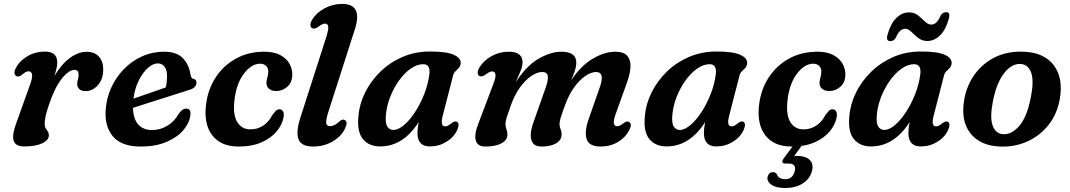

<svg xmlns="http://www.w3.org/2000/svg" viewBox="-20 -739 5484 984"><path d="M67.5 -347.5Q59.5 -349.5 55.5 -359Q51.5 -368.5 58.5 -384.5Q75 -422 116.2 -448.2Q157.5 -474.5 210.5 -474.5Q273.5 -474.5 273.5 -418.5Q273.5 -404 269.2 -386.2Q265 -368.5 258.5 -349Q294 -409 337.2 -441.2Q380.5 -473.5 424 -473.5Q465 -473.5 487.2 -448.5Q509.5 -423.5 509 -382Q508.5 -332 481.2 -302Q454 -272 419.5 -272Q395.5 -272 385.5 -283.5Q375.5 -295 375.5 -308Q375.5 -319.5 379.2 -331Q383 -342.5 383 -356Q383 -381 362 -381Q332.5 -381 296.2 -335.2Q260 -289.5 231 -202.5Q218.5 -166.5 213.8 -144.2Q209 -122 209 -103.5Q209 -90 214.2 -81.5Q219.5 -73 225 -65Q230.5 -57 230.5 -46Q230.5 -21 196.8 -4.8Q163 11.5 104 11.5Q57.5 11.5 49.5 -19.8Q41.5 -51 63.5 -108L133 -302.5Q147 -339.5 144.5 -356.5Q142 -373.5 126.5 -373.5Q113 -373.5 95 -358Q78.5 -344 67.5 -347.5Z M955.5 -148Q951 -109 920 -72.2Q889 -35.5 833.8 -11.8Q778.5 12 701 12Q603.5 12 559.8 -38.8Q516 -89.5 521.5 -174.5Q525.5 -235.5 550 -289.5Q574.5 -343.5 615 -385Q655.5 -426.5 708.2 -450.2Q761 -474 821 -474Q885.5 -474 917.2 -440.8Q949 -407.5 956 -357.5Q959.5 -337 970.5 -335Q987 -332.5 987 -315.5Q987 -304 978.5 -294Q970 -284 947.5 -277.5Q922.5 -269.5 886.5 -258Q850.5 -246.5 810.2 -233.8Q770 -221 731 -208.5Q692 -196 661.5 -186Q663 -129 688.8 -100.8Q714.5 -72.5 758.5 -72.5Q801.5 -72.5 838.2 -94.8Q875 -117 896.5 -157Q908 -171.5 916 -177Q924 -182.5 934.5 -182.5Q960.5 -182 955.5 -148ZM788.5 -414Q763.5 -414 737.2 -390.2Q711 -366.5 690.8 -325.8Q670.5 -285 664 -233.5Q703 -247 749 -262.8Q795 -278.5 829.5 -291Q836 -315.5 836 -350.5Q836 -379.5 823.5 -396.8Q811 -414 788.5 -414Z M1313 -412.5Q1270.5 -412.5 1232.5 -364.8Q1194.5 -317 1183 -237.5Q1171.5 -154.5 1195 -115Q1218.5 -75.5 1264 -76Q1300 -76 1329.2 -95.5Q1358.5 -115 1376 -150Q1386 -163 1393.8 -171.2Q1401.5 -179.5 1413 -179Q1424.5 -179 1431 -167.5Q1437.5 -156 1432.5 -134.5Q1425.5 -99 1397.5 -65.2Q1369.5 -31.5 1320.8 -9.8Q1272 12 1203 12Q1110 12 1065.8 -48.2Q1021.5 -108.5 1037.5 -214Q1048 -286.5 1087.5 -345.5Q1127 -404.5 1190.2 -439.2Q1253.5 -474 1335.5 -474Q1384 -474 1416.2 -456.8Q1448.5 -439.5 1463.8 -412Q1479 -384.5 1478 -354Q1476.5 -315 1451.8 -293.8Q1427 -272.5 1396 -272.5Q1372 -272.5 1358.5 -284.2Q1345 -296 1345.5 -314.5Q1346 -328 1350.2 -342.2Q1354.5 -356.5 1355 -372.5Q1355 -390 1343.8 -401.2Q1332.5 -412.5 1313 -412.5Z M1799 -590 1662.5 -164.5Q1649 -121.5 1652 -107Q1655 -92.5 1671.5 -92.5Q1696 -92.5 1721.5 -118.5Q1735.5 -130 1746.5 -124Q1764.5 -114.5 1749 -82.5Q1732.5 -43 1687 -15.5Q1641.5 12 1585 12Q1524 12 1510 -25.2Q1496 -62.5 1518.5 -133L1651 -545.5Q1664.5 -587.5 1662.2 -602.8Q1660 -618 1645.5 -618Q1632.5 -618 1611 -601.5Q1591.5 -588 1579.5 -594.5Q1571.5 -599 1571 -610.8Q1570.5 -622.5 1580 -638Q1601 -673.5 1643.2 -696.2Q1685.5 -719 1733.5 -719Q1840 -719 1799 -590Z M2250 -150Q2241.5 -119 2244.8 -105.2Q2248 -91.5 2261 -91.5Q2269.5 -91.5 2276.8 -95.5Q2284 -99.5 2294.5 -108Q2310.5 -120.5 2321.5 -115Q2337.5 -106 2323 -72.5Q2305.5 -35 2267.2 -11.8Q2229 11.5 2183 11.5Q2119.5 11.5 2119.5 -57.5Q2119.5 -69.5 2121 -82.8Q2122.5 -96 2126 -113.5Q2046 11.5 1928 11.5Q1871.5 11.5 1840.2 -26Q1809 -63.5 1817 -144Q1822 -206 1851.2 -265Q1880.5 -324 1929.2 -371.5Q1978 -419 2042.5 -447Q2107 -475 2184 -475Q2269 -475 2306.2 -458Q2343.5 -441 2341 -413.5Q2339 -398.5 2331 -390.2Q2323 -382 2314.5 -374Q2306 -366 2302 -352ZM1958 -153Q1953.5 -108.5 1964.8 -90.8Q1976 -73 1996 -73Q2021 -73 2050.5 -98Q2080 -123 2107.2 -164.8Q2134.5 -206.5 2154.2 -257Q2174 -307.5 2180.5 -358Q2187 -410 2149 -410Q2117.5 -410 2085.5 -387.8Q2053.5 -365.5 2026.2 -328Q1999 -290.5 1980.8 -245Q1962.5 -199.5 1958 -153Z M2712.5 -108 2777 -291Q2791.5 -332.5 2787 -351.2Q2782.5 -370 2758.5 -370Q2733.5 -370 2703.8 -350.2Q2674 -330.5 2646.2 -292.8Q2618.5 -255 2599 -201.5Q2583.5 -159 2577 -138Q2570.5 -117 2570.5 -103.5Q2570.5 -89 2575.5 -76.8Q2580.5 -64.5 2580.5 -48.5Q2580.5 -21 2550.2 -4.5Q2520 12 2467.5 12Q2426.5 12 2418.2 -20Q2410 -52 2432 -106.5L2507 -305Q2522 -343 2519.2 -358Q2516.5 -373 2502.5 -373Q2489 -373 2468 -356.5Q2448.5 -343 2436.5 -349.5Q2428.5 -354.5 2428.2 -366.2Q2428 -378 2437 -393Q2459 -429.5 2499.8 -451.8Q2540.5 -474 2587.5 -474Q2658 -474 2658 -419.5Q2658 -398.5 2647.2 -373.5Q2636.5 -348.5 2623 -317.5Q2678 -402.5 2740.5 -438.2Q2803 -474 2857 -474Q2935 -474 2933.5 -416Q2933 -396.5 2925.5 -374.8Q2918 -353 2907 -327.5Q2959.5 -405 3020 -439.5Q3080.5 -474 3133.5 -474Q3177 -474 3195 -452.5Q3213 -431 3211 -394.8Q3209 -358.5 3192.5 -314L3137 -159Q3123.5 -123 3126 -107.5Q3128.5 -92 3142.5 -92Q3156.5 -92 3175.5 -107.5Q3193.5 -121 3204.5 -114Q3221.5 -103 3204 -70Q3184.5 -33.5 3146 -10.8Q3107.5 12 3059 12Q2998.5 12 2986.5 -26.5Q2974.5 -65 2997 -129L3053.5 -290.5Q3082 -370 3034.5 -370Q3010 -370 2980.2 -350Q2950.5 -330 2922 -290.5Q2893.5 -251 2873.5 -193.5Q2859 -154 2853.2 -134.8Q2847.5 -115.5 2847.5 -104.5Q2847.5 -89.5 2853 -77Q2858.5 -64.5 2858 -49Q2858 -21 2830 -4.5Q2802 12 2756 12Q2725 12 2712 -4.5Q2699 -21 2700 -48.2Q2701 -75.5 2712.5 -108Z M3718 -150Q3709.5 -119 3712.8 -105.2Q3716 -91.5 3729 -91.5Q3737.5 -91.5 3744.8 -95.5Q3752 -99.5 3762.5 -108Q3778.5 -120.5 3789.5 -115Q3805.5 -106 3791 -72.5Q3773.5 -35 3735.2 -11.8Q3697 11.5 3651 11.5Q3587.5 11.5 3587.5 -57.5Q3587.5 -69.5 3589 -82.8Q3590.5 -96 3594 -113.5Q3514 11.5 3396 11.5Q3339.5 11.5 3308.2 -26Q3277 -63.5 3285 -144Q3290 -206 3319.2 -265Q3348.5 -324 3397.2 -371.5Q3446 -419 3510.5 -447Q3575 -475 3652 -475Q3737 -475 3774.2 -458Q3811.5 -441 3809 -413.5Q3807 -398.5 3799 -390.2Q3791 -382 3782.5 -374Q3774 -366 3770 -352ZM3426 -153Q3421.5 -108.5 3432.8 -90.8Q3444 -73 3464 -73Q3489 -73 3518.5 -98Q3548 -123 3575.2 -164.8Q3602.5 -206.5 3622.2 -257Q3642 -307.5 3648.5 -358Q3655 -410 3617 -410Q3585.5 -410 3553.5 -387.8Q3521.5 -365.5 3494.2 -328Q3467 -290.5 3448.8 -245Q3430.5 -199.5 3426 -153Z M4147.5 -412.5Q4105 -412.5 4067 -364.8Q4029 -317 4017.5 -237.5Q4006 -154.5 4029.5 -115Q4053 -75.5 4098.5 -76Q4134.5 -76 4163.8 -95.5Q4193 -115 4210.5 -150Q4220.5 -163 4228.2 -171.2Q4236 -179.5 4247.5 -179Q4259 -179 4265.5 -167.5Q4272 -156 4267 -134.5Q4260 -99 4232 -65.2Q4204 -31.5 4155.2 -9.8Q4106.5 12 4037.5 12Q3944.5 12 3900.2 -48.2Q3856 -108.5 3872 -214Q3882.5 -286.5 3922 -345.5Q3961.5 -404.5 4024.8 -439.2Q4088 -474 4170 -474Q4218.5 -474 4250.8 -456.8Q4283 -439.5 4298.2 -412Q4313.5 -384.5 4312.5 -354Q4311 -315 4286.2 -293.8Q4261.5 -272.5 4230.5 -272.5Q4206.5 -272.5 4193 -284.2Q4179.5 -296 4180 -314.5Q4180.5 -328 4184.8 -342.2Q4189 -356.5 4189.5 -372.5Q4189.5 -390 4178.2 -401.2Q4167 -412.5 4147.5 -412.5ZM4056 -7.5H4100L4050 60.5Q4055.5 60 4062.5 60Q4109 60 4130 80.8Q4151 101.5 4141 138.5Q4131 177.5 4094.2 201Q4057.5 224.5 4003.5 224.5Q3957.5 224.5 3933.2 207.5Q3909 190.5 3914 167Q3920 143.5 3941 143.5Q3948.5 143 3953.5 146.2Q3958.5 149.5 3962 154.5Q3966.5 168 3978 173.8Q3989.5 179.5 4004.5 179.5Q4042.5 179.5 4053 138Q4063 99 4020.5 99H4004Q3991 99 3989.8 91Q3988.5 83 3997.5 71.5Z M4766 -150Q4757.5 -119 4760.8 -105.2Q4764 -91.5 4777 -91.5Q4785.5 -91.5 4792.8 -95.5Q4800 -99.5 4810.5 -108Q4826.5 -120.5 4837.5 -115Q4853.5 -106 4839 -72.5Q4821.5 -35 4783.2 -11.8Q4745 11.5 4699 11.5Q4635.5 11.5 4635.5 -57.5Q4635.5 -69.5 4637 -82.8Q4638.5 -96 4642 -113.5Q4562 11.5 4444 11.5Q4387.5 11.5 4356.2 -26Q4325 -63.5 4333 -144Q4338 -206 4367.2 -265Q4396.5 -324 4445.2 -371.5Q4494 -419 4558.5 -447Q4623 -475 4700 -475Q4785 -475 4822.2 -458Q4859.5 -441 4857 -413.5Q4855 -398.5 4847 -390.2Q4839 -382 4830.5 -374Q4822 -366 4818 -352ZM4474 -153Q4469.5 -108.5 4480.8 -90.8Q4492 -73 4512 -73Q4537 -73 4566.5 -98Q4596 -123 4623.2 -164.8Q4650.5 -206.5 4670.2 -257Q4690 -307.5 4696.5 -358Q4703 -410 4665 -410Q4633.5 -410 4601.5 -387.8Q4569.5 -365.5 4542.2 -328Q4515 -290.5 4496.8 -245Q4478.5 -199.5 4474 -153ZM4733 -529Q4711 -529 4695.2 -538.5Q4679.5 -548 4667.2 -560.2Q4655 -572.5 4643.5 -582Q4632 -591.5 4618.5 -591.5Q4590.5 -591.5 4571.5 -546.5Q4561 -528 4543 -528Q4519.5 -528 4528.5 -560Q4543.5 -617 4573 -646.2Q4602.5 -675.5 4638.5 -675.5Q4660.5 -675.5 4676 -666Q4691.5 -656.5 4703.8 -644.2Q4716 -632 4727.8 -622.5Q4739.5 -613 4753 -613Q4781.5 -613 4800 -658Q4810.5 -676.5 4829 -676.5Q4851.5 -676.5 4843 -644.5Q4828 -587.5 4798.2 -558.2Q4768.5 -529 4733 -529Z M5224 -474Q5328 -471 5378.8 -407Q5429.5 -343 5412 -234.5Q5399 -157 5355.2 -100.8Q5311.5 -44.5 5246.8 -14.8Q5182 15 5106 12Q5004.5 8.5 4953.8 -55.2Q4903 -119 4921.5 -227.5Q4934 -300 4974.5 -356.8Q5015 -413.5 5078.5 -445.2Q5142 -477 5224 -474ZM5119 -51.5Q5161.5 -47 5202 -91.5Q5242.5 -136 5263 -240Q5279.5 -323.5 5265.2 -365.2Q5251 -407 5213 -411Q5167 -415.5 5127.2 -365.5Q5087.5 -315.5 5068.5 -219.5Q5052.5 -137 5067.2 -96Q5082 -55 5119 -51.5Z"/></svg>

Font: Fraunces 9pt Soft SemiBold
Style: Italic
Weight: 600
Italic angle: -16°
Version: Version 1.000;[b76b70a41]